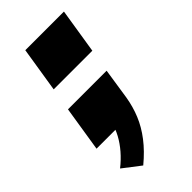

<svg xmlns="http://www.w3.org/2000/svg" viewBox="-220 -562 808 808"><g transform="rotate(-45 184.5 -158.0)"><path d="M118 189 40 129Q69 106 91.5 80Q114 54 129.5 25.5Q145 -3 151 -31L184 0H29L61 -202H291L270 -64Q262 -16 244.5 26.5Q227 69 196 109.5Q165 150 118 189ZM78 -304 110 -505H340L308 -304Z"/></g></svg>

Font: Nunito Sans 7pt Expanded Black
Style: Italic
Weight: 900
Width: 7
Italic angle: -9°
Designer: Vernon Adams
Foundry: Vernon Adams
Version: Version 3.101;gftools[0.9.27]